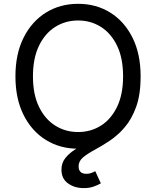

<svg xmlns="http://www.w3.org/2000/svg" viewBox="-20 -757 805 990"><path d="M382.8 9.8Q289.6 9.8 216.6 -35.4Q143.6 -80.6 101.6 -164.3Q59.6 -248 59.6 -363.3Q59.6 -479 101.6 -562.7Q143.6 -646.5 216.6 -691.9Q289.6 -737.3 382.8 -737.3Q476.1 -737.3 548.8 -691.9Q621.6 -646.5 663.3 -562.7Q705.1 -479 705.1 -363.3Q705.1 -248 663.3 -164.3Q621.6 -80.6 548.8 -35.4Q476.1 9.8 382.8 9.8ZM382.8 -76.2Q447.8 -76.2 500.2 -109.1Q552.7 -142.1 583.7 -206.3Q614.7 -270.5 614.7 -363.3Q614.7 -457 583.7 -521.2Q552.7 -585.4 500.2 -618.4Q447.8 -651.4 382.8 -651.4Q317.4 -651.4 264.6 -618.2Q211.9 -585 180.9 -520.8Q149.9 -456.5 149.9 -363.3Q149.9 -270.5 180.9 -206.5Q211.9 -142.6 264.6 -109.4Q317.4 -76.2 382.8 -76.2ZM411.6 212.9Q364.3 212.9 330.6 188.5Q296.9 164.1 296.9 118.2Q296.9 83 316.9 57.9Q336.9 32.7 370.1 12Q403.3 -8.8 443.1 -30.3Q482.9 -51.8 522.5 -78.9Q562 -106 595.2 -143.8Q628.4 -181.6 648.4 -235.1Q668.5 -288.6 668.5 -363.3H705.1Q705.1 -269.5 681.9 -205.6Q658.7 -141.6 622.3 -99.9Q585.9 -58.1 545.2 -31Q504.4 -3.9 468 15.6Q431.6 35.2 408.4 54.4Q385.3 73.7 385.3 100.6Q385.3 139.2 425.8 139.2Q439.5 139.2 450.7 135Q461.9 130.9 471.2 125.5L500 188.5Q485.4 196.8 463.6 204.8Q441.9 212.9 411.6 212.9Z"/></svg>

Font: Inter
Style: Regular
Weight: 400
Designer: Rasmus Andersson
Foundry: rsms
Version: Version 4.001;git-9221beed3